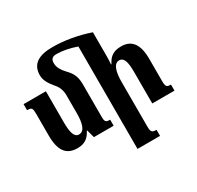

<svg xmlns="http://www.w3.org/2000/svg" viewBox="-205 -999 1519 1482"><g transform="rotate(-30 554.0 -257.5)"><path d="M813 193C772 193 764 183 764 133V-262C764 -348 781 -416 830 -416C874 -416 886 -366 886 -281V0H1084V-54C1044 -54 1038 -62 1038 -118V-310C1038 -444 988 -502 897 -502C828 -502 792 -475 765 -420H761C763 -444 764 -469 764 -493V-705C652 -743 540 -762 434 -762C317 -762 243 -723 243 -622C243 -579 265 -541 300 -499C330 -466 344 -430 344 -386V-228C344 -139 328 -75 278 -75C235 -75 222 -127 222 -215V-492H23V-438C65 -438 70 -430 70 -374V-185C70 -50 116 11 215 11C275 11 314 -12 343 -70H347L366 0H542V-54C503 -54 496 -60 496 -112V-395C496 -458 480 -498 441 -538C394 -588 383 -617 383 -650C383 -685 399 -700 437 -700C488 -700 549 -688 612 -666V247H813Z"/></g></svg>

Font: Noto Serif Armenian Condensed Extra
Style: Regular
Weight: 800
Width: 3
Designer: Monotype Design Team
Foundry: Monotype Imaging Inc.
Version: Version 1.901